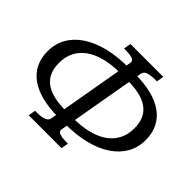

<svg xmlns="http://www.w3.org/2000/svg" viewBox="-171 -944 1177 1177"><g transform="rotate(45 417.5 -355.0)"><path d="M320 -63 422 -647Q425 -662 415.5 -669.5Q406 -677 387.5 -680Q369 -683 344 -683H333L341 -730H626L618 -683H607Q570 -683 545 -676Q520 -669 515 -647L413 -63Q410 -49 419.5 -41Q429 -33 448 -30Q467 -27 491 -27H502L494 20H209L217 -27H228Q253 -27 272.5 -30Q292 -33 304.5 -41Q317 -49 320 -63ZM434 -620 423 -560Q350 -560 292.5 -545.5Q235 -531 195 -502.5Q155 -474 134 -433Q113 -392 113 -339Q113 -295 126.5 -262Q140 -229 169 -206Q198 -183 243.5 -171.5Q289 -160 353 -160L342 -100Q267 -100 206 -115Q145 -130 102 -160Q59 -190 36 -235Q13 -280 13 -340Q13 -404 42 -455.5Q71 -507 126 -544Q181 -581 259 -600.5Q337 -620 434 -620ZM403 -100 414 -160Q487 -160 544.5 -174.5Q602 -189 642 -217.5Q682 -246 703 -287Q724 -328 724 -381Q724 -425 710.5 -458Q697 -491 668 -514Q639 -537 593.5 -548.5Q548 -560 484 -560L495 -620Q570 -620 631 -605Q692 -590 735 -560Q778 -530 801 -485Q824 -440 824 -380Q824 -316 795 -264.5Q766 -213 711 -176Q656 -139 578 -119.5Q500 -100 403 -100Z"/></g></svg>

Font: Roboto Serif 20pt
Style: Italic
Weight: 400
Italic angle: -10°
Designer: Greg Gazdowicz
Foundry: Commercial Type
Version: Version 1.008